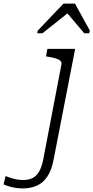

<svg xmlns="http://www.w3.org/2000/svg" viewBox="-178 -810 522 1073"><path d="M-158 221 -147 174Q-136 178 -121.5 183Q-107 188 -88.5 192Q-70 196 -49 196Q-18 196 4 185Q26 174 41 148Q56 122 64 79L165 -448Q168 -462 159.5 -470Q151 -478 133.5 -483.5Q116 -489 90 -493L79 -495L87 -537H242L122 80Q111 140 87 176Q63 212 28 227.5Q-7 243 -51 243Q-75 243 -96 239Q-117 235 -133 230Q-149 225 -158 221ZM241 -790H177L33 -639L30 -624H59L219 -751L182 -755L293 -624H320L324 -639Z"/></svg>

Font: Roboto Serif 20pt ExtraLight
Style: Italic
Weight: 250
Italic angle: -10°
Version: Version 1.007